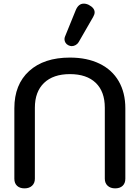

<svg xmlns="http://www.w3.org/2000/svg" viewBox="-20 -1027 769 1057"><path d="M59 -43V-431Q59 -562 140.5 -636Q222 -710 365 -710Q459 -710 528 -676.5Q597 -643 633.5 -580Q670 -517 670 -431V-43Q670 -18 655 -4Q640 10 614 10Q588 10 572.5 -4.5Q557 -19 557 -43V-434Q557 -523 507 -571Q457 -619 365 -619Q273 -619 222.5 -570.5Q172 -522 172 -434V-43Q172 -19 156.5 -4.5Q141 10 115 10Q89 10 74 -4Q59 -18 59 -43ZM335 -811Q335 -819 338 -826L397 -971Q412 -1007 441 -1007Q455 -1007 469 -1000Q501 -983 501 -959Q501 -948 493 -934L413 -795Q407 -785 396.5 -779Q386 -773 375 -773Q366 -773 356 -778Q346 -783 340.5 -792Q335 -801 335 -811Z"/></svg>

Font: Kodchasan SemiBold
Style: Regular
Weight: 600
Version: Version 1.000; ttfautohint (v1.6)